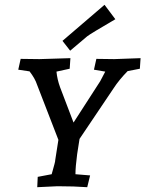

<svg xmlns="http://www.w3.org/2000/svg" viewBox="-20 -775 605 799"><path d="M562 -489 511 -479Q475 -442 453 -408L311 -197L301 -133Q294 -80 294 -50L355 -45L343 4Q289 0 219 0L135 4L137 -39L195 -50Q196 -53 199.5 -66Q203 -79 206.5 -91.5Q210 -104 210 -110L223 -193L134 -423Q126 -448 103 -478L56 -485L66 -530Q117 -529 144 -529L273 -533L270 -489L215 -477Q218 -445 230 -412L286 -265L397 -437L418 -477L371 -485L381 -530Q428 -529 455 -529L565 -533ZM415 -755 460 -695Q357 -635 343 -624L272 -564L240 -605Z"/></svg>

Font: Andada SC
Style: Italic
Weight: 400
Italic angle: -8.29999°
Designer: Carolina Giovagnoli
Foundry: Carolina Giovagnoli
Version: Version 1.003